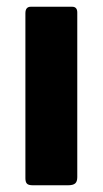

<svg xmlns="http://www.w3.org/2000/svg" viewBox="-20 -550 305 570"><path d="M209.4 -24.1Q209.4 -10.7 203.1 -5.4Q196.8 0 182.4 0H77.1Q64.4 0 59.9 -4.9Q55.4 -9.7 55.4 -20.7V-510.7Q55.4 -530 71.5 -530H194Q209.4 -530 209.4 -512.9Z"/></svg>

Font: Libre Franklin Thin
Style: Regular
Weight: 100
Designer: Pablo Impallari, Rodrigo Fuenzalida, Nhung Nguyen
Foundry: Impallari Type
Version: Version 3.000